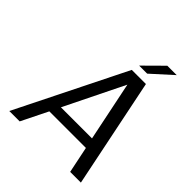

<svg xmlns="http://www.w3.org/2000/svg" viewBox="-234 -1016 1162 1162"><g transform="rotate(45 346.5 -435.0)"><path d="M561 0 525.9 -169.9H212.9L128.9 0H40L388.2 -700.2H509.3L652.8 0ZM432.6 -618.2 245.1 -236.8H511.2ZM401.4 -750 522.5 -870.1H603L470.2 -750Z"/></g></svg>

Font: Fivo Sans
Style: Italic
Weight: 400
Designer: Alexander Slobzheninov
Foundry: Alexander Slobzheninov
Version: 1.0